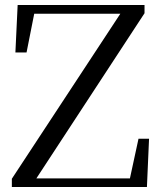

<svg xmlns="http://www.w3.org/2000/svg" viewBox="-20 -748 645 768"><path d="M27.4 0H567.7L576.2 -193H534L495.1 -13.2L524.8 -34.3H121.2V-50.6L112.4 -14.4L558.1 -695.1V-728H50.6L41.6 -538.1H86.2L121.5 -716.3L91.1 -693H465.7V-679.9L474.1 -712.5L27.4 -33Z"/></svg>

Font: Source Han Serif CN VF
Style: Regular
Weight: 250
Designer: Ryoko NISHIZUKA 西塚涼子 (kana & ideographs); Frank Grießhammer (Latin, Greek & Cyrillic); Wenlong ZHANG 张文龙 (bopomofo); San
Foundry: Adobe
Version: Version 2.002;hotconv 1.1.0;makeotfexe 2.6.0